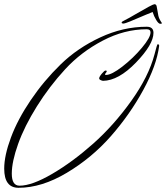

<svg xmlns="http://www.w3.org/2000/svg" viewBox="-37 -866 789 912"><path d="M656 -796Q560 -754 550.5 -754Q541 -754 541 -758V-760Q541 -763 557.5 -771Q574 -779 606 -798Q688 -846 696.5 -846Q705 -846 707 -836.5Q709 -827 711.5 -812Q714 -797 715 -792Q718 -777 731 -758L732 -756Q732 -753 724 -753Q716 -753 705 -771Q694 -789 688 -809ZM719 -648Q707 -555 643.5 -438.5Q580 -322 489.5 -219Q399 -116 280 -45Q161 26 51 26Q-17 26 -17 -65Q-17 -127 15 -213Q47 -299 109 -390.5Q171 -482 251 -560Q331 -638 439.5 -688.5Q548 -739 660 -739Q692 -739 692 -710Q692 -655 609 -569Q526 -483 452 -482Q434 -486 434 -493.5Q434 -501 446.5 -516Q459 -531 464.5 -531Q470 -531 470 -527.5Q470 -524 466 -520Q462 -516 462 -512Q462 -510 466 -510Q493 -510 544.5 -550Q596 -590 637 -639Q678 -688 678 -712Q678 -727 660 -727Q554 -727 451 -673Q348 -619 272.5 -537Q197 -455 138 -360.5Q79 -266 49 -182Q19 -98 19 -41Q19 16 56 16Q115 16 211.5 -40.5Q308 -97 405.5 -183.5Q503 -270 586 -386Q669 -502 697 -608Q709 -656 712 -656Q719 -656 719 -648Z"/></svg>

Font: Herr Von Muellerhoff
Style: Regular
Weight: 400
Version: Version 1.000